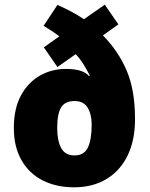

<svg xmlns="http://www.w3.org/2000/svg" viewBox="-20 -789 638 819"><path d="M225 -768Q257 -754 285 -739Q313 -724 338 -707L427 -769L485 -685L419 -638Q485 -571 520.5 -487.5Q556 -404 556 -281Q556 -191 524.5 -126Q493 -61 434.5 -25.5Q376 10 296 10Q220 10 162 -19.5Q104 -49 71.5 -106Q39 -163 39 -243Q39 -325 69 -381Q99 -437 149.5 -466Q200 -495 261 -495Q334 -495 359 -465L363 -467Q351 -490 337.5 -512.5Q324 -535 303 -558L225 -503L167 -587L233 -634Q219 -645 201.5 -656.5Q184 -668 166 -679ZM298 -358Q257 -358 240.5 -330.5Q224 -303 224 -243Q224 -189 241 -157.5Q258 -126 298 -126Q338 -126 354.5 -159Q371 -192 371 -258Q371 -301 354 -329.5Q337 -358 298 -358Z"/></svg>

Font: Noto Sans Bengali SemiCondensed Black
Style: Regular
Weight: 900
Width: 4
Designer: Joana Ranito - Universal Thirst; Jelle Bosma - Monotype Design Team
Foundry: Universal Thirst ehf.
Version: Version 3.000; ttfautohint (v1.8.4.7-5d5b)